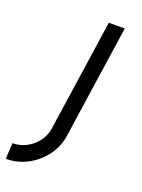

<svg xmlns="http://www.w3.org/2000/svg" viewBox="-289 -566 655 883"><g transform="rotate(20 39.0 -125.0)"><path d="M-145.5 250 -141 172Q-105 172 -74 155.8Q-43 139.5 -21.8 112Q-0.5 84.5 5.5 50L86 -500H164L83.5 50Q76.5 105.5 44 150.8Q11.5 196 -38 223Q-87.5 250 -145.5 250Z"/></g></svg>

Font: Urbanist
Style: Italic
Weight: 400
Italic angle: -8°
Designer: Corey Hu
Foundry: Corey Hu
Version: Version 1.330; ttfautohint (v1.8.4.7-5d5b)